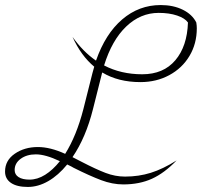

<svg xmlns="http://www.w3.org/2000/svg" viewBox="-51 -730 799 760"><path d="M317 -298Q289 -186 236 -108L273 -89Q329 -60 367 -45.5Q405 -31 444 -31Q498 -31 546 -46Q594 -61 648 -95Q600 -45 550.5 -22.5Q501 0 437 0Q394 0 349 -17Q304 -34 240 -66Q236 -69 215 -79Q180 -36 140 -13Q100 10 59 10Q16 10 -7.5 -6Q-31 -22 -31 -51Q-31 -95 7.5 -121.5Q46 -148 99 -148Q148 -148 207 -121Q252 -193 279 -298L315 -441Q320 -460 322 -466Q270 -509 236 -584Q278 -525 329 -490Q366 -596 432.5 -653Q499 -710 585 -710Q635 -710 672.5 -691.5Q710 -673 726 -641Q728 -629 728 -618Q728 -557 699 -508.5Q670 -460 619 -432.5Q568 -405 505 -405Q417 -405 354 -443L353 -441ZM361 -471Q428 -436 512 -436Q596 -436 643 -491.5Q690 -547 693 -641Q681 -658 650 -668.5Q619 -679 577 -679Q505 -679 448.5 -625Q392 -571 361 -471ZM186 -92Q129 -119 91 -119Q55 -119 31 -101.5Q7 -84 7 -57Q7 -39 22.5 -29Q38 -19 66 -19Q97 -19 127.5 -38Q158 -57 186 -92Z"/></svg>

Font: Srisakdi
Style: Regular
Weight: 400
Designer: Cadson Demak Co.,Ltd.
Foundry: Cadson Demak Co.,Ltd.
Version: Version 1.000